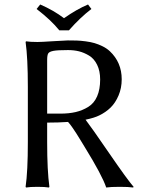

<svg xmlns="http://www.w3.org/2000/svg" viewBox="-20 -832 640 855"><path d="M244 -697Q208 -742 143 -792L159 -812Q219 -786 265 -751Q322 -791 372 -812L387 -792Q337 -754 287 -697ZM190 -286V-200Q190 -71 200 0L198 3Q180 0 147 0Q114 0 96 3L94 0Q104 -68 104 -200V-445Q104 -574 94 -645L96 -648Q114 -645 147 -645Q163 -645 216.5 -648.5Q270 -652 282 -652Q305 -652 321.5 -651.5Q338 -651 361 -648Q384 -645 401 -640Q418 -635 436.5 -626Q455 -617 469 -604Q522 -554 522 -479Q522 -440 508 -407Q494 -374 472.5 -353Q451 -332 422 -318Q400 -307 361 -299Q385 -268 466 -150Q547 -32 575 0L573 3Q553 0 513 0Q472 0 453 3Q435 -51 358 -176Q353 -184 340 -205.5Q327 -227 320.5 -237Q314 -247 303.5 -262.5Q293 -278 283 -289Q241 -286 190 -286ZM283 -609Q236 -609 218 -605.5Q200 -602 195 -594.5Q190 -587 190 -565V-326H248Q287 -326 317 -333Q347 -340 373 -356Q399 -372 412.5 -403Q426 -434 426 -478Q426 -516 412.5 -543.5Q399 -571 376.5 -584.5Q354 -598 331.5 -603.5Q309 -609 283 -609Z"/></svg>

Font: Libertinus Sans
Style: Regular
Weight: 400
Designer: Philipp H. Poll
Foundry: Khaled Hosny
Version: Version 6.1